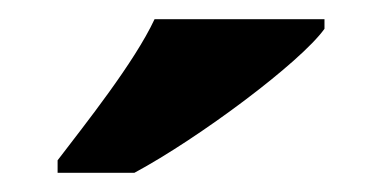

<svg xmlns="http://www.w3.org/2000/svg" viewBox="-20 -786 398 200"><path d="M40 -619V-606H120C187 -642 293 -721 318 -756V-766H141C120 -721 69 -657 40 -619Z"/></svg>

Font: Noto Serif Myanmar ExtraBold
Style: Regular
Weight: 800
Designer: Ben Mitchell and the Monotype Design Team
Foundry: Monotype Imaging Inc.
Version: Version 2.106